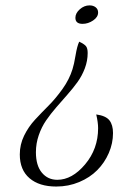

<svg xmlns="http://www.w3.org/2000/svg" viewBox="-20 -410 496 710"><path d="M53.2 161.1Q53.2 124.5 69.1 91.8Q85 59.1 109.6 32.5Q134.3 5.9 160.2 -20Q186 -45.9 211.2 -81.1Q236.3 -116.2 248 -153.8Q253.9 -171.9 259.5 -205.8Q265.1 -239.7 272.9 -255.9Q292.5 -246.6 298.3 -238.8Q304.2 -231 304.2 -213.9Q304.2 -185.1 293.7 -157.2Q283.2 -129.4 266.4 -106.2Q249.5 -83 229 -59.8Q208.5 -36.6 188 -12.9Q167.5 10.7 150.6 35.2Q133.8 59.6 123.3 90.1Q112.8 120.6 112.8 152.8Q112.8 202.1 134.8 228.5Q156.7 254.9 191.9 254.9Q246.6 254.9 294.7 197.8Q342.8 140.6 342.8 64Q342.8 43 335.9 13.2Q371.6 18.1 384.8 35.2Q397.9 52.2 397.9 82Q397.9 120.1 382.3 156Q366.7 191.9 339.6 219.2Q312.5 246.6 272.9 263.2Q233.4 279.8 188 279.8Q125 279.8 89.1 249Q53.2 218.3 53.2 161.1ZM311 -390.1Q324.7 -390.1 333.7 -383.1Q342.8 -376 342.8 -363.8Q342.8 -346.7 324.2 -334.2Q305.7 -321.8 285.2 -321.8Q258.8 -321.8 258.8 -344.2Q258.8 -361.3 275.1 -375.7Q291.5 -390.1 311 -390.1Z"/></svg>

Font: Dancing Script OT
Style: Regular
Weight: 400
Foundry: Pablo Impallari. www.impallari.com
Version: Version 1.000